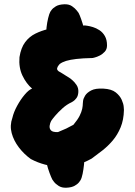

<svg xmlns="http://www.w3.org/2000/svg" viewBox="-20 -768 630 897"><path d="M124 -25Q92 -48 68 -79.5Q44 -111 34.5 -146.5Q25 -182 38 -218Q44 -244 60 -273.5Q76 -303 95.5 -326Q115 -349 130 -354Q103 -377 85 -414.5Q67 -452 71 -501Q78 -545 97.5 -571Q117 -597 145.5 -611Q174 -625 206 -632.5Q238 -640 269 -646L378 -649Q378 -649 388.5 -647.5Q399 -646 414 -641.5Q429 -637 444.5 -627Q460 -617 470 -599.5Q480 -582 480 -556Q480 -538 469.5 -526.5Q459 -515 446 -508.5Q433 -502 423 -499.5Q413 -497 413 -497Q366 -496 336.5 -492.5Q307 -489 289 -483.5Q271 -478 259 -469Q259 -469 254 -463Q249 -457 247 -449.5Q245 -442 254 -435Q259 -432 271 -425Q283 -418 309 -401Q309 -401 318.5 -393Q328 -385 337.5 -371Q347 -357 346 -338Q345 -320 337 -309.5Q329 -299 321.5 -294.5Q314 -290 314 -290Q292 -280 272 -262Q252 -244 238 -227.5Q224 -211 219 -203Q214 -194 212 -181Q210 -168 218 -159Q226 -150 251 -151Q276 -161 289.5 -167.5Q303 -174 310.5 -178.5Q318 -183 323 -185Q343 -209 352 -227Q361 -245 364 -259.5Q367 -274 367 -285Q367 -285 368 -296Q369 -307 377.5 -321Q386 -335 406 -345.5Q426 -356 463 -354Q501 -352 520.5 -336.5Q540 -321 548.5 -302Q557 -283 558 -268.5Q559 -254 559 -254Q558 -208 543.5 -173Q529 -138 507 -112Q485 -86 459 -65.5Q433 -45 408 -27Q337 13 262.5 11Q188 9 124 -25ZM290 109Q269 110 254 100.5Q239 91 231.5 80.5Q224 70 224 70Q219 60 211.5 40Q204 20 198.5 -2Q193 -24 192 -39H374Q375 -22 372.5 1Q370 24 366 44Q362 64 356 74Q356 74 350 82.5Q344 91 329.5 99.5Q315 108 290 109ZM196 -600Q195 -618 197.5 -640.5Q200 -663 205 -683.5Q210 -704 215 -713Q215 -713 221 -721.5Q227 -730 241 -738.5Q255 -747 280 -748Q302 -749 316.5 -739Q331 -729 339 -718.5Q347 -708 347 -708Q352 -699 359 -679Q366 -659 372 -637.5Q378 -616 378 -600Z"/></svg>

Font: Sour Gummy Black
Style: Regular
Weight: 900
Version: Version 1.000